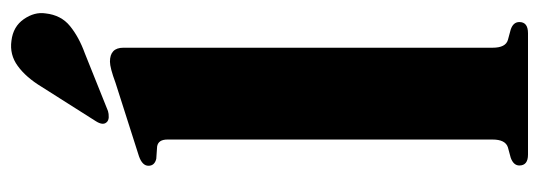

<svg xmlns="http://www.w3.org/2000/svg" viewBox="-331 -635 966 344"><g transform="rotate(-90 152.0 -463.0)"><path d="M238.5 -725V-63.5Q238.5 -40 252.5 -36L271 -31Q284.5 -26.5 284.5 -15.5Q284.5 0 264.5 0H47Q27.5 0 27.5 -15.5Q27.5 -26 41.5 -31L60 -36Q74 -40.5 74 -63.5V-646Q74 -662.5 61.5 -664.5L39.5 -666Q27 -669 27 -680Q27 -691 44 -697L175.5 -739Q202.5 -749 213.5 -749Q238.5 -749 238.5 -725ZM168.5 -871.5Q185.5 -899.5 205.8 -914.2Q226 -929 251 -925.5Q276.5 -922.5 289.8 -903.2Q303 -884 300 -864.5Q297 -836.5 277.2 -820.5Q257.5 -804.5 228.5 -794L125 -752.5Q120 -751 113.8 -751.2Q107.5 -751.5 104.5 -755.5Q99 -762 107 -774.5Z"/></g></svg>

Font: Fraunces 72pt
Style: Bold
Weight: 700
Version: Version 1.000;[b76b70a41]